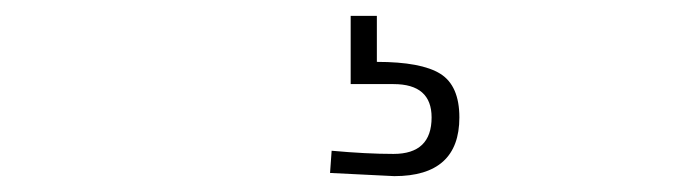

<svg xmlns="http://www.w3.org/2000/svg" viewBox="-20 -21 873 242"><path d="M559 127Q559 201 477 201L396 197L398 169Q442 173 476 173Q524 173 524 127Q524 85 476 85H422V-1H455V57Q511 57 535 72Q559 87 559 127Z"/></svg>

Font: TitilliumMaps29L
Style: 1 wt
Weight: 100
Designer: Campivisivi
Foundry: Accademia di Belle Arti di Urbino and students of MA course of Visual design
Version: Version 001.001